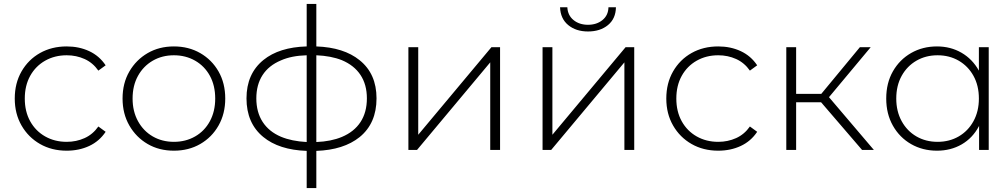

<svg xmlns="http://www.w3.org/2000/svg" viewBox="-20 -762 5046 976"><path d="M319 4Q243 4 183.5 -30Q124 -64 89.5 -124Q55 -184 55 -261Q55 -339 89.5 -399Q124 -459 183.5 -492.5Q243 -526 319 -526Q382 -526 433.5 -502Q485 -478 517 -430L480 -403Q452 -443 410 -462Q368 -481 319 -481Q258 -481 209.5 -453.5Q161 -426 133.5 -376.5Q106 -327 106 -261Q106 -195 133.5 -145.5Q161 -96 209.5 -68.5Q258 -41 319 -41Q368 -41 410 -60Q452 -79 480 -119L517 -92Q485 -44 433.5 -20Q382 4 319 4Z M864 4Q789 4 730.5 -30Q672 -64 637.5 -124Q603 -184 603 -261Q603 -339 637.5 -398.5Q672 -458 730.5 -492Q789 -526 864 -526Q939 -526 998 -492Q1057 -458 1091 -398.5Q1125 -339 1125 -261Q1125 -184 1091 -124Q1057 -64 998 -30Q939 4 864 4ZM864 -41Q924 -41 972 -68.5Q1020 -96 1047 -146Q1074 -196 1074 -261Q1074 -327 1047 -376.5Q1020 -426 972 -453.5Q924 -481 864 -481Q804 -481 756.5 -453.5Q709 -426 681.5 -376.5Q654 -327 654 -261Q654 -196 681.5 -146Q709 -96 756.5 -68.5Q804 -41 864 -41Z M1539 194V5Q1398 0 1318 -66Q1233 -136 1233 -262Q1233 -387 1319 -457Q1399 -522 1539 -526V-742H1588V-526Q1728 -521 1808 -456Q1894 -387 1894 -262Q1894 -135 1808 -65Q1727 0 1588 5V194ZM1539 -481Q1462 -479 1408 -455Q1346 -429 1314.5 -380Q1283 -331 1283 -262Q1283 -192 1315 -142.5Q1347 -93 1408 -67Q1463 -44 1539 -40ZM1588 -40Q1663 -43 1718 -66Q1780 -92 1812.5 -141.5Q1845 -191 1845 -262Q1845 -332 1812.5 -381Q1780 -430 1718 -456Q1663 -478 1588 -481Z M2056 0V-522H2106V-77L2478 -522H2522V0H2472V-445L2100 0Z M2738 0V-522H2788V-77L3160 -522H3204V0H3154V-445L2782 0ZM2969 -602Q2908 -602 2868.5 -634.5Q2829 -667 2827 -725H2864Q2866 -684 2895.5 -660Q2925 -636 2969 -636Q3013 -636 3042.5 -660Q3072 -684 3073 -725H3111Q3110 -667 3070.5 -634.5Q3031 -602 2969 -602Z M3631 4Q3555 4 3495.5 -30Q3436 -64 3401.5 -124Q3367 -184 3367 -261Q3367 -339 3401.5 -399Q3436 -459 3495.5 -492.5Q3555 -526 3631 -526Q3694 -526 3745.5 -502Q3797 -478 3829 -430L3792 -403Q3764 -443 3722 -462Q3680 -481 3631 -481Q3570 -481 3521.5 -453.5Q3473 -426 3445.5 -376.5Q3418 -327 3418 -261Q3418 -195 3445.5 -145.5Q3473 -96 3521.5 -68.5Q3570 -41 3631 -41Q3680 -41 3722 -60Q3764 -79 3792 -119L3829 -92Q3797 -44 3745.5 -20Q3694 4 3631 4Z M4155 -285 4351 -522H4406L4194 -268L4422 0H4362L4154 -242H4027V0H3977V-522H4027V-285Z M4743 4Q4670 4 4611.5 -29.5Q4553 -63 4519 -123Q4485 -183 4485 -261Q4485 -340 4519 -399.5Q4553 -459 4611.5 -492.5Q4670 -526 4743 -526Q4812 -526 4867.5 -494Q4923 -462 4956 -403Q4956 -403 4956 -402V-522H5006V0H4957V-123Q4957 -122 4956 -120Q4924 -60 4868.5 -28Q4813 4 4743 4ZM4746 -41Q4806 -41 4853.5 -68.5Q4901 -96 4928.5 -146Q4956 -196 4956 -261Q4956 -327 4928.5 -376.5Q4901 -426 4853.5 -453.5Q4806 -481 4746 -481Q4686 -481 4638.5 -453.5Q4591 -426 4563.5 -376.5Q4536 -327 4536 -261Q4536 -196 4563.5 -146Q4591 -96 4638.5 -68.5Q4686 -41 4746 -41Z"/></svg>

Font: Montserrat Z Light
Style: Regular
Weight: 300
Designer: Julieta Ulanovsky
Foundry: Julieta Ulanovsky
Version: Version 8.000